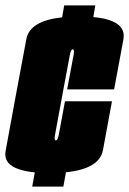

<svg xmlns="http://www.w3.org/2000/svg" viewBox="-41 -695 481 715"><path d="M79 0 88.5 -53Q-1 -62 -17.5 -101Q-23.5 -115.5 -20 -133.5Q-5 -216 18 -340Q41 -464 57 -549Q69.5 -617.5 190.5 -630.5L198 -675H314L306.5 -631.5Q398 -623 415.5 -582.5Q422 -567.5 418.5 -548Q402.5 -462.5 384 -362H209Q229 -468.5 233 -490Q236.5 -508.5 231.5 -511Q231 -511.5 230 -511.5Q223 -511.5 219 -490Q215 -468.5 191 -340Q168 -215 164 -193.5Q160.5 -175 165.5 -172.5Q166 -172 167 -172Q174 -172 178 -193.5Q182 -215 201 -318H376Q358.5 -222.5 342.5 -136.5Q329.5 -66 204.5 -53.5L195 0Z"/></svg>

Font: Anybody UltraCondensed Black
Style: Italic
Weight: 900
Width: 1
Italic angle: -10°
Designer: Tyler Finck
Foundry: Etcetera Type Company
Version: Version 1.010; ttfautohint (v1.8.3) -l 8 -r 50 -G 200 -x 14 